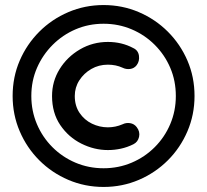

<svg xmlns="http://www.w3.org/2000/svg" viewBox="-20 -730 820 760"><path d="M390 10Q316 10 250.5 -18Q185 -46 135.5 -95.5Q86 -145 58 -210.5Q30 -276 30 -350Q30 -425 58 -490Q86 -555 135.5 -604.5Q185 -654 250.5 -682Q316 -710 390 -710Q464 -710 529.5 -682Q595 -654 644.5 -604.5Q694 -555 722 -490Q750 -425 750 -350Q750 -276 722 -210.5Q694 -145 644.5 -95.5Q595 -46 529.5 -18Q464 10 390 10ZM390 -64Q449 -64 501 -86Q553 -108 592.5 -147.5Q632 -187 654 -239Q676 -291 676 -350Q676 -410 654 -461.5Q632 -513 592.5 -552.5Q553 -592 501 -614Q449 -636 390 -636Q331 -636 279.5 -614Q228 -592 188.5 -552.5Q149 -513 126.5 -461.5Q104 -410 104 -350Q104 -291 126 -239Q148 -187 187.5 -147.5Q227 -108 279 -86Q331 -64 390 -64ZM407 -136Q353 -136 302 -161.5Q251 -187 218.5 -235Q186 -283 186 -350Q186 -408 216 -456.5Q246 -505 296.5 -534.5Q347 -564 407 -564Q462 -564 507 -540Q527 -531 530 -509.5Q533 -488 521 -472Q511 -459 495 -457Q479 -455 465 -462Q452 -468 437.5 -471Q423 -474 407 -474Q371 -474 341.5 -457Q312 -440 294 -412Q276 -384 276 -350Q276 -311 295 -283Q314 -255 344 -240.5Q374 -226 407 -226Q422 -226 436.5 -229Q451 -232 465 -238Q479 -245 495 -242.5Q511 -240 521 -227Q535 -209 530.5 -188.5Q526 -168 508 -159Q484 -147 458.5 -141.5Q433 -136 407 -136Z"/></svg>

Font: zvoove
Style: Bold
Weight: 700
Designer: Vernon Adams (Nunito) & Andrew Paglinawan (Quicksand)
Foundry: zvoove
Version: Version 3.006